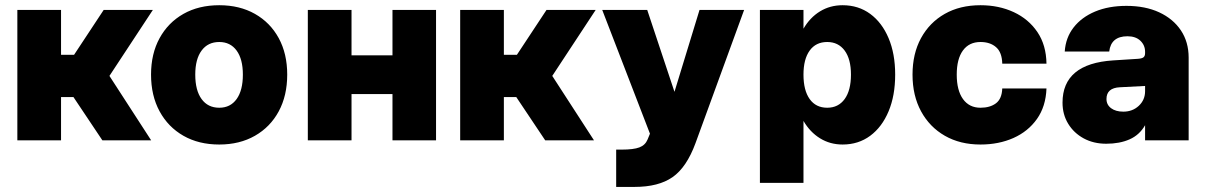

<svg xmlns="http://www.w3.org/2000/svg" viewBox="-20 -538 4622 736"><path d="M46.5 -500H214V-328H264L377.5 -500H566L399.5 -247L559.5 0H372.5L261.5 -166H214V0H46.5Z M559 -252Q559 -332 591.8 -391.8Q624.5 -451.5 683.2 -484.8Q742 -518 820.5 -518Q898.5 -518 957.2 -484.8Q1016 -451.5 1048.5 -391.8Q1081 -332 1081 -252Q1081 -171.5 1048.5 -111.2Q1016 -51 957.2 -17.5Q898.5 16 820.5 16Q742 16 683.2 -17.5Q624.5 -51 591.8 -111.2Q559 -171.5 559 -252ZM911 -252Q911 -311.5 887 -344.2Q863 -377 820.5 -377Q777 -377 752.8 -344.2Q728.5 -311.5 728.5 -252Q728.5 -191.5 752.8 -158.2Q777 -125 820.5 -125Q863 -125 887 -158.2Q911 -191.5 911 -252Z M1160 -500H1327.5V-326H1484.5V-500H1651.5V0H1484.5V-177.5H1327.5V0H1160Z M1744 -500H1911.5V-328H1961.5L2075 -500H2263.5L2097 -247L2257 0H2070L1959 -166H1911.5V0H1744Z M2342 35.5H2363.5Q2408.5 35.5 2431 27Q2453.5 18.5 2462.5 -3.5L2471.5 -25.5L2288.5 -500H2461L2565.5 -186L2661.5 -500H2832.5L2646 11Q2612 103.5 2558.2 141Q2504.5 178.5 2412.5 178.5H2342Z M2893 -500H3060V-428Q3085 -471 3123.5 -494.5Q3162 -518 3210 -518Q3270.5 -518 3315.8 -484.8Q3361 -451.5 3386.2 -391.8Q3411.5 -332 3411.5 -252Q3411.5 -171.5 3386.2 -111.2Q3361 -51 3315.8 -17.5Q3270.5 16 3210 16Q3162 16 3123.5 -7.8Q3085 -31.5 3060 -74.5V163H2893ZM3242 -252Q3242 -311.5 3217.8 -344.2Q3193.5 -377 3151 -377Q3107.5 -377 3083.8 -344.2Q3060 -311.5 3060 -252Q3060 -191.5 3083.8 -158.2Q3107.5 -125 3151 -125Q3193.5 -125 3217.8 -158.2Q3242 -191.5 3242 -252Z M3478 -252Q3478 -332 3510.5 -391.8Q3543 -451.5 3601.5 -484.8Q3660 -518 3738.5 -518Q3809 -518 3866 -491.5Q3923 -465 3956.8 -415Q3990.5 -365 3991.5 -294H3822Q3821 -337.5 3798.2 -357.2Q3775.5 -377 3738.5 -377Q3695 -377 3671.2 -344.5Q3647.5 -312 3647.5 -252Q3647.5 -191.5 3671.5 -158.2Q3695.5 -125 3738.5 -125Q3775 -125 3797.8 -142Q3820.5 -159 3822 -199H3991.5Q3989 -130 3955 -82Q3921 -34 3864.8 -9Q3808.5 16 3738.5 16Q3660.5 16 3602 -17.5Q3543.5 -51 3510.8 -111.2Q3478 -171.5 3478 -252Z M4536.5 -317V0H4369.5V-58Q4348 -20.5 4310 -3.8Q4272 13 4220.5 13Q4172 13 4134.2 -7.5Q4096.5 -28 4074.8 -63.5Q4053 -99 4053 -144.5Q4053 -294 4247.5 -306.5L4341.5 -312.5Q4357 -313.5 4363.2 -318.2Q4369.5 -323 4369.5 -334.5V-339.5Q4369.5 -364.5 4351.5 -381.8Q4333.5 -399 4302 -399Q4239 -399 4232 -340.5H4061.5Q4065 -393.5 4095.5 -432.8Q4126 -472 4178 -493.8Q4230 -515.5 4298 -515.5Q4370 -515.5 4423.5 -490.8Q4477 -466 4506.8 -421.5Q4536.5 -377 4536.5 -317ZM4221.5 -158.5Q4221.5 -136.5 4239.2 -123.2Q4257 -110 4286 -110Q4321.5 -110 4345.5 -132.5Q4369.5 -155 4369.5 -188.5V-208.5L4273 -203.5Q4221.5 -201 4221.5 -158.5Z"/></svg>

Font: Overused Grotesk ExtraBold
Style: Regular
Weight: 800
Version: Version 0.004